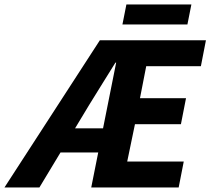

<svg xmlns="http://www.w3.org/2000/svg" viewBox="-55 -830 932 850"><path d="M-35.3 0 387.1 -651.8H856.7L834.3 -536.8H592.3L564.7 -395.3H768.5L746 -280.3H542.5L508.2 -115H758.5L736 0H348.9L459.3 -552.9H456.1Q426.3 -504.4 397.6 -458.9Q369 -413.3 339.8 -365.6L119.4 0ZM140.5 -155.1 163.3 -261.9H472.4L451.2 -155.1ZM487 -721.6 504.6 -810.3H792.3L774.7 -721.6Z"/></svg>

Font: Source Sans 3 VF
Style: Italic
Weight: 200
Italic angle: -11°
Designer: Paul D. Hunt
Foundry: Adobe Systems Incorporated
Version: Version 3.042;hotconv 1.0.118;makeotfexe 2.5.65603